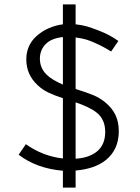

<svg xmlns="http://www.w3.org/2000/svg" viewBox="-20 -764 638 876"><path d="M65 -58 98 -106Q176 -51 267 -41V-316Q227 -329 200 -342Q173 -355 151 -376Q100 -424 100 -493Q100 -556 145 -598Q170 -621 202 -635Q234 -649 267 -653V-744H325V-653Q354 -650 376.5 -643.5Q399 -637 432 -624Q483 -604 520 -577L487 -529Q450 -552 416 -567Q392 -578 373.5 -583.5Q355 -589 325 -593V-358Q379 -341 406.5 -329.5Q434 -318 459 -298Q491 -272 506.5 -240Q522 -208 522 -165Q522 -81 462 -33Q411 7 325 14V92H267V15Q148 5 65 -58ZM162 -496Q162 -454 192 -424Q216 -400 267 -378V-595Q213 -589 187.5 -562Q162 -535 162 -496ZM420 -71Q460 -102 460 -162Q460 -220 420 -251Q404 -264 377 -276.5Q350 -289 325 -297V-40Q383 -43 420 -71Z"/></svg>

Font: Bellota Text
Style: Regular
Weight: 400
Designer: Kemie Guaida
Foundry: Kemie Guaida
Version: Version 4.001